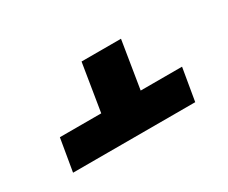

<svg xmlns="http://www.w3.org/2000/svg" viewBox="-60 -730 720 607"><g transform="rotate(-30 300.0 -426.5)"><path d="M67 -281 87 -399H238L266 -572H410L382 -399H533L513 -281Z"/></g></svg>

Font: Iosevka Aile Heavy
Style: Italic
Weight: 900
Italic angle: -9°
Designer: Belleve Invis
Foundry: Belleve Invis
Version: Version 31.1.0; ttfautohint (v1.8.4)